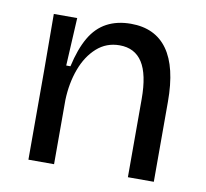

<svg xmlns="http://www.w3.org/2000/svg" viewBox="-65 -600 720 671"><g transform="rotate(10 295.5 -265.0)"><path d="M77 0V-315L76 -517H159L150 -347H165Q179 -410 202.5 -450.5Q226 -491 262.5 -510.5Q299 -530 348 -530Q434 -530 478 -468.5Q522 -407 522 -284V0H430V-277Q430 -365 403 -407Q376 -449 322 -449Q275 -449 241 -418.5Q207 -388 188.5 -338Q170 -288 168 -228V0Z"/></g></svg>

Font: Bricolage Grotesque 20pt
Style: Regular
Weight: 400
Version: Version 1.001;gftools[0.9.33.dev8+g029e19f]